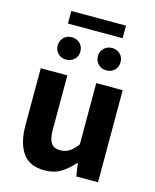

<svg xmlns="http://www.w3.org/2000/svg" viewBox="-137 -1030 919 1136"><g transform="rotate(15 323.0 -462.0)"><path d="M245 14Q153 14 111 -47Q69 -108 69 -214V-564H232V-234Q232 -173 249.5 -149Q267 -125 304 -125Q336 -125 360 -140Q384 -155 409 -189V-564H571V0H438L426 -79H423Q387 -37 345 -11.5Q303 14 245 14ZM200 -652Q170 -652 150.5 -671.5Q131 -691 131 -720Q131 -750 150.5 -769.5Q170 -789 200 -789Q230 -789 250 -769.5Q270 -750 270 -720Q270 -691 250 -671.5Q230 -652 200 -652ZM156 -861V-938H491V-861ZM447 -652Q417 -652 397 -671.5Q377 -691 377 -720Q377 -750 397 -769.5Q417 -789 447 -789Q477 -789 496.5 -769.5Q516 -750 516 -720Q516 -691 496.5 -671.5Q477 -652 447 -652Z"/></g></svg>

Font: Noto Sans TC ExtraBold
Style: Regular
Weight: 800
Designer: Ryoko NISHIZUKA  (kana, bopomofo & ideographs); Paul D. Hunt (Latin, Greek & Cyrillic); Sandoll Communications , Soo-you
Foundry: Adobe
Version: Version 2.004-H2;hotconv 1.0.118;makeotfexe 2.5.65603